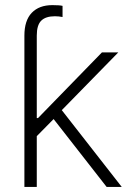

<svg xmlns="http://www.w3.org/2000/svg" viewBox="-20 -737 516 757"><path d="M191.4 -267.6 125 -200.2V0H76.2V-596.7Q76.2 -656.2 105.2 -686.5Q134.3 -716.8 186.5 -716.8Q214.8 -716.8 226.6 -713.9V-669.9Q211.9 -672.9 196.3 -672.9Q160.2 -672.9 142.6 -655.5Q125 -638.2 125 -596.7V-271.5H129.9L381.8 -530.3H446.3L223.6 -302.7L460 0H400.4Z"/></svg>

Font: Pretendard Std ExtraLight
Style: Regular
Weight: 200
Designer: Base glyphs from Inter by Rasmus Andersson; Hangeul glyphs from Noto Sans CJK(Source Han Sans) by Jang Soo-young and Kan
Foundry: Kil Hyung-jin
Version: Version 1.309